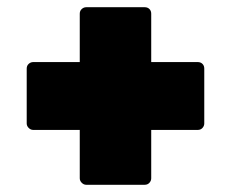

<svg xmlns="http://www.w3.org/2000/svg" viewBox="-20 -592 640 532"><path d="M381 -80H219Q212 -80 206.5 -85.5Q201 -91 201 -98V-232H72Q65 -232 59.5 -237.5Q54 -243 54 -250V-402Q54 -410 59.5 -415Q65 -420 72 -420H201V-554Q201 -562 206.5 -567Q212 -572 219 -572H381Q389 -572 394 -567Q399 -562 399 -554V-420H528Q536 -420 541 -415Q546 -410 546 -402V-250Q546 -243 541 -237.5Q536 -232 528 -232H399V-98Q399 -91 394 -85.5Q389 -80 381 -80Z"/></svg>

Font: YamahaIndonesia935. App Black
Style: Regular
Weight: 900
Designer: Dalton Maag Ltd
Foundry: Dalton Maag Ltd
Version: Version 1.002; January 01, 2024; Regular/Italic